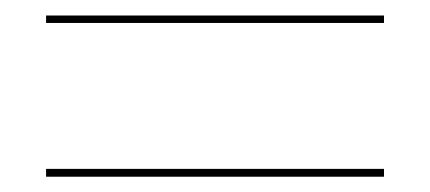

<svg xmlns="http://www.w3.org/2000/svg" viewBox="-20 -485 560 250"><path d="M40 -254.9V-265.1H480V-254.9ZM40 -455.1V-464.8H480V-455.1Z"/></svg>

Font: ZnikomitNo25
Style: Regular
Weight: 100
Designer: gluk
Foundry: gluk
Version: Version 0.56